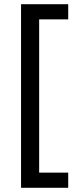

<svg xmlns="http://www.w3.org/2000/svg" viewBox="-20 -734 369 912"><path d="M304 158V86H166V-642H304V-714H80V158Z"/></svg>

Font: Noto Sans Buginese
Style: Regular
Weight: 400
Designer: Monotype Design Team
Foundry: Monotype Imaging Inc.
Version: Version 2.002